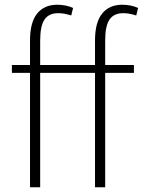

<svg xmlns="http://www.w3.org/2000/svg" viewBox="-20 -792 604 812"><path d="M381.8 0V-483.9H149.9V0H106.9V-483.9H30.3V-517.1H106.9V-620.1Q106.9 -697.3 137 -734.6Q167 -772 222.2 -772Q239.3 -772 257.1 -768.6Q274.9 -765.1 289.1 -758.3L281.2 -726.6Q264.2 -731.9 251.5 -734.1Q238.8 -736.3 226.1 -736.3Q186.5 -736.3 168.2 -709.2Q149.9 -682.1 149.9 -620.1V-517.1H381.8V-620.1Q381.8 -697.3 411.9 -734.6Q441.9 -772 497.1 -772Q514.2 -772 532 -768.6Q549.8 -765.1 564 -758.3L556.2 -726.6Q539.1 -731.9 526.4 -734.1Q513.7 -736.3 501 -736.3Q461.4 -736.3 443.1 -709.2Q424.8 -682.1 424.8 -620.1V-517.1H546.4V-483.9H424.8V0Z"/></svg>

Font: Ufes Sans Thin
Style: Regular
Weight: 100
Designer: Ricardo Esteves & Thais Bronze
Foundry: ProDesignUfes - Ricardo Esteves, Thais Bronze (This is a derivative work, based on Roboto family, by Christian Robertson
Version: Version 2.0